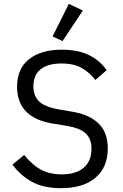

<svg xmlns="http://www.w3.org/2000/svg" viewBox="-20 -969 640 1001"><path d="M306 -755 254 -779 339 -949 412 -914ZM298 12Q204 12 144 -22.5Q84 -57 45 -111L106 -161Q147 -110 192.5 -85Q238 -60 301 -60Q377 -60 417 -95Q457 -130 457 -193Q457 -244 428 -272.5Q399 -301 327 -313L249 -326Q198 -335 163.5 -353Q129 -371 108 -396.5Q87 -422 78 -452.5Q69 -483 69 -516Q69 -612 132 -661Q195 -710 302 -710Q386 -710 443.5 -682Q501 -654 536 -603L477 -552Q448 -590 407 -614Q366 -638 301 -638Q230 -638 192 -608Q154 -578 154 -518Q154 -471 182.5 -441.5Q211 -412 285 -399L360 -386Q411 -377 446 -359Q481 -341 502.5 -316Q524 -291 533 -260Q542 -229 542 -195Q542 -98 478.5 -43Q415 12 298 12Z"/></svg>

Font: PlemolJP35 Console
Style: Regular
Weight: 400
Version: v2.0.3; ttfautohint (v1.8.4.7-5d5b-dirty) -l 6 -r 45 -G 200 